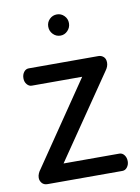

<svg xmlns="http://www.w3.org/2000/svg" viewBox="-78 -723 566 776"><g transform="rotate(-10 205.0 -334.5)"><path d="M54 0Q39 0 31 -9.5Q23 -19 23 -31Q23 -40 27 -49Q31 -58 36 -64L267 -403H60Q49 -403 40.5 -413Q32 -423 32 -438Q32 -453 40 -463.5Q48 -474 60 -474H346Q358 -474 367 -466Q376 -458 376 -442Q376 -426 364 -410L132 -71H361Q373 -71 381 -60.5Q389 -50 389 -35Q389 -21 381 -10.5Q373 0 361 0ZM210 -582Q192 -582 179.5 -595Q167 -608 167 -626Q167 -644 179.5 -656.5Q192 -669 210 -669Q227 -669 239.5 -656.5Q252 -644 252 -626Q252 -608 239.5 -595Q227 -582 210 -582Z"/></g></svg>

Font: Dosis Medium
Style: Regular
Weight: 500
Designer: EdgarTolentino, PabloImpallari, IginoMarini
Foundry: EdgarTolentino, PabloImpallari, IginoMarini
Version: Version 3.001; ttfautohint (v1.8.2)